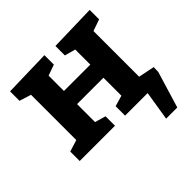

<svg xmlns="http://www.w3.org/2000/svg" viewBox="-179 -703 1035 1035"><g transform="rotate(-45 339.0 -185.0)"><path d="M29 0V-72L96 -93V-438L29 -459V-531L298 -538V-466L236 -444V-327H437V-442L375 -459V-531L643 -538V-466L577 -443V-93L643 -72V0H375V-72L437 -90V-227H236V-90L298 -72V0ZM502 -110 669 -76 668 -40 605 168H520L547 0H479Z"/></g></svg>

Font: Bitter
Style: Bold
Weight: 700
Designer: Sol Matas, and Bitter project Authors
Foundry: Sol Matas
Version: Version 2.001